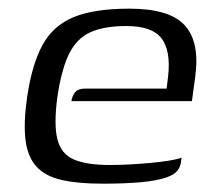

<svg xmlns="http://www.w3.org/2000/svg" viewBox="-20 -424 505 450"><path d="M220.3 6.5Q162.4 6.5 124.2 -2.3Q86.1 -11 65.6 -33.4Q45 -55.7 39.9 -95.3Q34.8 -134.9 43.5 -196.1Q54.8 -272.9 79.5 -318.3Q104.2 -363.7 152.3 -383.7Q200.5 -403.7 283.3 -403.7Q377.6 -403.7 413.1 -364.6Q448.6 -325.5 437.6 -244.1L429.8 -187H147.4Q149.1 -199.4 156.2 -207.9Q163.3 -216.4 179.2 -216.4H370.5L374 -245Q380.7 -304.4 358.9 -333.7Q337 -363 275.8 -363Q224.6 -363 192.4 -348.7Q160.3 -334.4 142.4 -298.8Q124.5 -263.2 114.5 -197.2Q105.8 -131.7 114.6 -97.3Q123.5 -62.9 153.3 -50.1Q183.2 -37.3 238.1 -37.3Q257 -37.3 282 -38.5Q306.9 -39.8 332.3 -42.1Q357.6 -44.5 377.3 -47.7Q397 -50.9 405.5 -54.6L404 -42.8Q402.7 -33.2 396 -24.2Q389.2 -15.2 371.5 -8.6Q347.8 -0.3 309.9 3.1Q271.9 6.5 220.3 6.5Z"/></svg>

Font: Genos Thin
Style: Italic
Weight: 100
Italic angle: -8°
Designer: Robert E. Leuschke
Foundry: Robert E. Leuschke
Version: Version 1.010